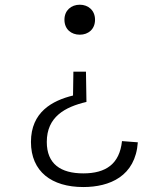

<svg xmlns="http://www.w3.org/2000/svg" viewBox="-20 -532 660 794"><path d="M310 -512.5C274.5 -512.5 246.5 -489 246.5 -450.5C246.5 -411 274.5 -388.5 310 -388.5C345 -388.5 373 -411 373 -450.5C373 -489 345 -512.5 310 -512.5ZM108 55C108 177.5 193.5 241.5 324.5 241.5C433.5 241.5 540 197 550 56.5L484.5 51.5C474.5 146 418 185 324.5 185C231 185 173.5 146 173.5 55C173.5 -48.5 248 -89.5 337.5 -110.5L335.5 -235.5H283.5L282 -137C196 -116 108 -68.5 108 55Z"/></svg>

Font: Monaspace Argon ExtraLight
Style: Regular
Weight: 200
Designer: Riley Cran & the Lettermatic Team
Foundry: Lettermatic
Version: Version 1.000 (Monaspace Argon)